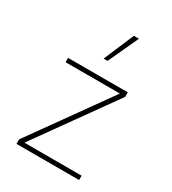

<svg xmlns="http://www.w3.org/2000/svg" viewBox="-178 -824 823 919"><g transform="rotate(30 233.0 -364.5)"><path d="M288 -729H316L239 -562H217ZM90 -24 398 -455V-480H68V-456H368L60 -25V0H406V-24Z"/></g></svg>

Font: Prompt Thin
Style: Regular
Weight: 100
Designer: Katatrad Team
Foundry: CadsonDemak
Version: Version 1.030